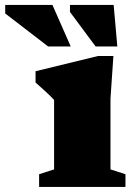

<svg xmlns="http://www.w3.org/2000/svg" viewBox="-114 -736 539 756"><path d="M332.5 -515.5 321 -347.5V-69L380 -50V0H40V-50L99 -69V-342.5Q93 -349.5 81.2 -360.8Q69.5 -372 55.2 -385Q41 -398 26 -411V-455.5L272 -515.5ZM164.5 -553H75.5L-93.5 -683V-716.5H92.5ZM348 -553H262.5L161.5 -689V-716.5H333.5Z"/></svg>

Font: Newsreader 9pt ExtraBold
Style: Regular
Weight: 800
Designer: Hugues Gentile
Foundry: Production Type
Version: Version 1.003